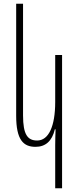

<svg xmlns="http://www.w3.org/2000/svg" viewBox="-20 -780 423 1033"><path d="M314 233V-484H277V-231C277 -101 242 -24 180 -24C129 -24 104 -55 104 -159V-760H67V-157C67 -27 106 10 171 10C225 10 260 -21 275 -84H279C278 -55 277 -28 277 1V233Z"/></svg>

Font: Noto Sans Armenian ExtraCondensed ExtraLight
Style: Regular
Weight: 200
Width: 2
Designer: Monotype Design Team
Foundry: Monotype Imaging Inc.
Version: Version 2.008